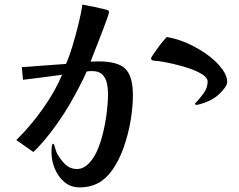

<svg xmlns="http://www.w3.org/2000/svg" viewBox="-20 -754 1040 835"><path d="M558 -340Q558 -423 525 -455Q492 -487 409 -487Q400 -487 391.5 -486.5Q383 -486 374 -486Q377 -494 386 -517Q395 -540 406.5 -569.5Q418 -599 429 -627.5Q440 -656 447 -676.5Q454 -697 454 -701Q454 -707 450 -709Q446 -711 441 -712Q434 -714 426.5 -716Q419 -718 411 -719Q393 -724 374.5 -727Q356 -730 338 -734Q333 -696 320.5 -646Q308 -596 294 -550Q280 -504 267 -476Q220 -473 171 -469Q122 -465 75 -462L80 -407Q123 -412 165 -417.5Q207 -423 250 -429Q221 -359 168 -283.5Q115 -208 51 -145L125 -93Q148 -114 176 -147.5Q204 -181 232 -221Q260 -261 284 -302Q304 -337 324 -375Q344 -413 357 -443Q362 -444 367.5 -444.5Q373 -445 379 -445Q410 -445 425 -430Q440 -415 445 -391.5Q450 -368 450 -342Q450 -319 445.5 -276Q441 -233 430 -184Q419 -135 401 -95Q385 -61 363 -40Q341 -19 315 -19Q284 -19 262 -41Q240 -63 226 -91Q224 -97 220 -109Q216 -121 216 -123Q214 -129 212 -129Q207 -129 205 -116Q204 -109 204 -102Q204 -95 204 -91Q204 -55 218.5 -20Q233 15 260.5 38Q288 61 327 61Q371 61 405.5 43Q440 25 468 -14Q498 -56 518 -113Q538 -170 548 -229.5Q558 -289 558 -340ZM968 -399Q968 -422 949 -450Q932 -473 917 -487Q875 -526 818 -555Q761 -584 705 -593Q701 -589 690 -576Q679 -563 667 -546.5Q655 -530 646 -517Q637 -504 637 -500Q637 -491 650 -490Q655 -489 661.5 -489Q668 -489 671 -488Q694 -485 729.5 -477Q765 -469 800 -457.5Q835 -446 859 -431Q883 -416 883 -399Q883 -372 864.5 -347Q846 -322 832 -308Q831 -307 829.5 -305.5Q828 -304 828 -304Q828 -298 834 -298Q840 -298 850 -301Q869 -306 889.5 -315.5Q910 -325 928 -340Q944 -354 956 -370Q968 -386 968 -399Z"/></svg>

Font: UoqMunThenKhung
Style: Regular
Weight: 400
Designer: Font-Kai, 金井和夫, 宇文滿月
Foundry: Kazuo Kanai, Moonlit Owen
Version: Version 1.197